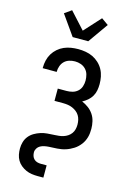

<svg xmlns="http://www.w3.org/2000/svg" viewBox="-162 -999 873 1286"><g transform="rotate(15 275.0 -356.5)"><path d="M235 210Q214 210 193.5 207Q173 204 154 195.5Q135 187 118.5 173.5Q102 160 91.5 142Q81 124 77 103.5Q73 83 73 62Q73 39 79.5 16.5Q86 -6 100.5 -24Q115 -42 135.5 -54Q156 -66 178 -73Q200 -80 223 -82Q246 -84 269 -85H271Q287 -86 303 -87.5Q319 -89 334.5 -94Q350 -99 363.5 -108Q377 -117 386.5 -130Q396 -143 400 -159Q404 -175 404 -191Q404 -208 400.5 -224Q397 -240 388.5 -254Q380 -268 367 -278Q354 -288 339 -294.5Q324 -301 307.5 -303.5Q291 -306 275 -306H214V-391H275Q296 -391 316 -396.5Q336 -402 351.5 -416Q367 -430 373.5 -450Q380 -470 380 -491Q380 -511 374.5 -531.5Q369 -552 354.5 -567.5Q340 -583 320 -590Q300 -597 279 -597Q259 -597 239.5 -591Q220 -585 206 -571.5Q192 -558 185 -538.5Q178 -519 178 -500V-497H81V-502Q81 -527 87 -552Q93 -577 106 -598.5Q119 -620 138.5 -637Q158 -654 181 -664Q204 -674 229 -678Q254 -682 279 -682Q305 -682 331 -677.5Q357 -673 380 -662Q403 -651 422.5 -633Q442 -615 454.5 -592Q467 -569 472 -543.5Q477 -518 477 -492Q477 -470 473 -448.5Q469 -427 458 -408Q447 -389 430 -374.5Q413 -360 394 -350Q418 -340 439 -324.5Q460 -309 474.5 -287.5Q489 -266 495 -240Q501 -214 501 -189Q501 -174 499.5 -159Q498 -144 494 -130Q490 -116 483.5 -102.5Q477 -89 468 -77.5Q459 -66 448.5 -56Q438 -46 425.5 -38Q413 -30 399.5 -23.5Q386 -17 372 -12.5Q358 -8 343.5 -5.5Q329 -3 314.5 -2Q300 -1 285.5 -0.5Q271 0 256 1Q241 2 226.5 5Q212 8 199 15Q186 22 178 35Q170 48 170 62Q170 75 174 87.5Q178 100 187.5 109Q197 118 209.5 121.5Q222 125 235 125H275V210ZM221 -750 123 -889 171 -923 275 -809 379 -923 427 -889 329 -750Z"/></g></svg>

Font: Lode Dark
Style: Bold
Weight: 700
Monospace: yes
Designer: Belleve Invis
Foundry: Belleve Invis
Version: Version 29.2.0; ttfautohint (v1.8.3)